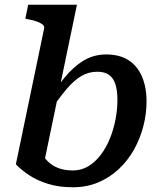

<svg xmlns="http://www.w3.org/2000/svg" viewBox="-20 -778 680 811"><path d="M287 -58Q324 -58 353.5 -76Q383 -94 406 -124.5Q429 -155 444.5 -193.5Q460 -232 468 -274Q476 -316 476 -355Q476 -394 468 -420.5Q460 -447 441.5 -461Q423 -475 391 -475Q354 -475 323 -456.5Q292 -438 261 -401.5Q230 -365 193 -310L178 -340Q214 -403 252 -449.5Q290 -496 333 -522Q376 -548 428 -548Q485 -548 522.5 -524Q560 -500 579.5 -455Q599 -410 599 -349Q599 -297 585.5 -245Q572 -193 546.5 -147Q521 -101 483 -65Q445 -29 396 -8Q347 13 288 13Q230 13 184 -1Q138 -15 104 -37.5Q70 -60 47 -84L166 -656Q169 -667 160.5 -674Q152 -681 136 -687Q120 -693 97 -697L87 -699L99 -758H305L162 -70Q153 -79 148.5 -88.5Q144 -98 142 -108.5Q140 -119 141.5 -129.5Q143 -140 147 -151Q156 -127 173.5 -105.5Q191 -84 219.5 -71Q248 -58 287 -58Z"/></svg>

Font: Roboto Serif Medium
Style: Italic
Weight: 500
Italic angle: -10°
Designer: Greg Gazdowicz
Foundry: Commercial Type
Version: Version 1.008